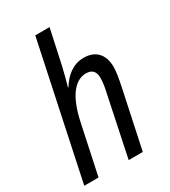

<svg xmlns="http://www.w3.org/2000/svg" viewBox="-186 -852 834 943"><g transform="rotate(-30 230.5 -380.0)"><path d="M8 0H89L148 -277C177 -417 231 -474 291 -474C326 -474 342 -454 342 -420C342 -394 337 -363 329 -330L260 0H340L411 -334C418 -368 425 -406 425 -433C425 -507 384 -546 319 -546C259 -546 214 -509 183 -458H180C190 -492 199 -528 207 -561L250 -760H169Z"/></g></svg>

Font: Noto Sans Condensed
Style: Italic
Weight: 400
Width: 3
Italic angle: -12°
Designer: Monotype Design Team
Foundry: Monotype Imaging Inc.
Version: Version 2.013